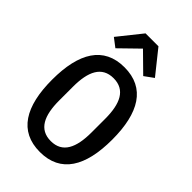

<svg xmlns="http://www.w3.org/2000/svg" viewBox="-278 -1044 1157 1157"><g transform="rotate(45 300.0 -466.0)"><path d="M245 -944 125 -794 180 -752 299 -868 417 -752 475 -794 355 -944ZM300 12C477 12 556 -121 556 -349C556 -577 477 -710 300 -710C123 -710 44 -577 44 -349C44 -121 123 12 300 12ZM300 -81C200 -81 163 -162 163 -290V-408C163 -536 200 -617 300 -617C400 -617 437 -536 437 -408V-291C437 -162 400 -81 300 -81Z"/></g></svg>

Font: IBM Plex Mono Medm
Style: Regular
Weight: 500
Monospace: yes
Designer: Mike Abbink, Paul van der Laan, Pieter van Rosmalen
Foundry: Bold Monday
Version: Version 2.004